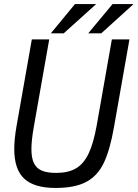

<svg xmlns="http://www.w3.org/2000/svg" viewBox="-20 -922 681 950"><path d="M50.5 -184.5Q50.5 -233 62 -299L137.5 -727H223.5L147.5 -295.5Q135.5 -228 135.5 -184Q135.5 -139.5 148.2 -114Q161 -88.5 187.5 -77.5Q214 -66.5 258 -66.5Q316.5 -66.5 354.8 -88.2Q393 -110 417.8 -161Q442.5 -212 458.5 -301.5L533.5 -727H620.5L544 -293Q524 -179 493.2 -115.2Q462.5 -51.5 406.5 -21.8Q350.5 8 255 8Q149 8 99.8 -38Q50.5 -84 50.5 -184.5ZM537 -902H641L481 -757H416.5ZM351 -902H456L295 -757H231.5Z"/></svg>

Font: JuliaMono
Style: Italic
Weight: 400
Italic angle: -9°
Monospace: yes
Designer: cormullion
Foundry: corm
Version: Version 0.057; ttfautohint (v1.8.4)